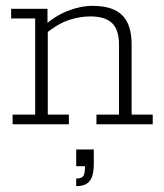

<svg xmlns="http://www.w3.org/2000/svg" viewBox="-20 -424 558 655"><path d="M23 0V-33H100V-361H18V-394H142V-340L130 -336Q168 -370 211.5 -387Q255 -404 296 -404Q365 -404 397 -372Q429 -340 429 -273V-33H501V0H309V-33H386V-271Q386 -322 362.5 -345Q339 -368 288 -368Q251 -368 213 -355Q175 -342 129 -304L143 -329V-33H215V0ZM240 211V185Q259 185 264.5 176Q270 167 270 143H240V86H300V135Q300 160 294.5 177Q289 194 276 202.5Q263 211 240 211Z"/></svg>

Font: Rokkitt SemiBold ExtraLight
Style: Regular
Weight: 250
Version: Version 3.103